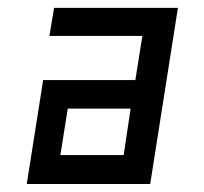

<svg xmlns="http://www.w3.org/2000/svg" viewBox="-20 -460 510 480"><path d="M318.4 -259.8 335.9 -370.1H103.5L115.2 -440.4H424.8L355.5 0H46.9L87.9 -259.8ZM306.6 -188.5H149.4L130.9 -72.3H289.1Z"/></svg>

Font: Geo
Style: Oblique
Weight: 500
Italic angle: -11°
Version: Version 001.2